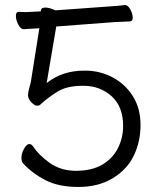

<svg xmlns="http://www.w3.org/2000/svg" viewBox="-20 -722 640 761"><path d="M278 -45H280Q344 -45 385.5 -69.5Q427 -94 447.5 -135Q468 -176 468 -223Q468 -299 423 -340Q378 -381 313 -382H309Q246 -382 209 -359.5Q172 -337 138 -306Q135 -303 126 -303Q117 -303 104 -317Q91 -331 91 -344.5Q91 -358 102 -396L136 -610L83 -607Q80 -606 76 -606H75Q62 -606 52.5 -624.5Q43 -643 43 -659Q43 -675 54 -675H55L83 -674L142 -677V-679Q142 -692 159.5 -692Q177 -692 199 -681L407 -696Q456 -699 474 -702H476Q487 -702 496.5 -684.5Q506 -667 506 -652Q506 -637 494 -637Q481 -636 459 -635.5Q437 -635 415 -633L203 -617L165 -393Q227 -442 313 -442H322Q378 -441 427 -415Q476 -389 506.5 -341Q537 -293 537 -226.5Q537 -160 510 -104.5Q483 -49 426 -15Q369 19 291 19Q213 19 161 -7.5Q109 -34 72 -74Q65 -81 65 -97.5Q65 -114 75.5 -132.5Q86 -151 95.5 -151Q105 -151 109 -144Q135 -106 177.5 -76Q220 -46 278 -45Z"/></svg>

Font: LXGW WenKai TC
Style: Regular
Weight: 400
Designer: LXGW / Fontworks Inc.
Foundry: LXGW / Fontworks Inc.
Version: Version 1.330